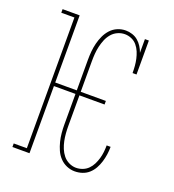

<svg xmlns="http://www.w3.org/2000/svg" viewBox="-136 -849 872 962"><g transform="rotate(20 300.0 -367.5)"><path d="M370 8Q348 8 327 -1Q306 -10 290.5 -26.5Q275 -43 266 -63.5Q257 -84 251.5 -106Q246 -128 244 -150.5Q242 -173 242 -195V-358H127V0H36V-19H106V-716H36V-735H127V-377H242V-540Q242 -562 244 -584.5Q246 -607 251.5 -629Q257 -651 266.5 -671.5Q276 -692 291 -708.5Q306 -725 327 -734Q348 -743 371 -743Q388 -743 405.5 -737.5Q423 -732 436.5 -720.5Q450 -709 459.5 -694Q469 -679 475 -662V-735H496V-554H475Q475 -573 473.5 -591.5Q472 -610 468 -628Q464 -646 457 -663Q450 -680 438 -694.5Q426 -709 408.5 -716.5Q391 -724 373 -724Q353 -724 334.5 -715.5Q316 -707 303 -691.5Q290 -676 282.5 -657.5Q275 -639 270.5 -619.5Q266 -600 264.5 -580Q263 -560 263 -540V-377H397V-358H263V-195Q263 -175 264.5 -155.5Q266 -136 270 -116.5Q274 -97 281.5 -78.5Q289 -60 301.5 -44.5Q314 -29 332.5 -20Q351 -11 370 -11Q388 -11 405 -17.5Q422 -24 434.5 -36.5Q447 -49 455 -65Q463 -81 468 -98Q473 -115 475 -133Q477 -151 477 -168Q477 -169 477 -169Q477 -169 477 -169H498Q498 -169 498 -168.5Q498 -168 498 -168Q498 -148 495 -127.5Q492 -107 486 -87.5Q480 -68 470 -50Q460 -32 445 -18.5Q430 -5 410.5 1.5Q391 8 370 8Z"/></g></svg>

Font: Iosevka Curly Slab ThEx
Style: Regular
Weight: 100
Width: 7
Monospace: yes
Designer: Belleve Invis
Foundry: Belleve Invis
Version: Version 11.1.0; ttfautohint (v1.8.3)